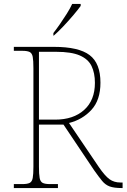

<svg xmlns="http://www.w3.org/2000/svg" viewBox="-20 -951 640 971"><path d="M50 0V-20H93Q118 -20 130 -26Q142 -32 145.5 -51Q149 -70 149 -108V-606Q149 -645 145.5 -663.5Q142 -682 130 -688Q118 -694 93 -694H50V-714H253Q378 -714 433 -672.5Q488 -631 488 -533Q488 -445 442.5 -395.5Q397 -346 329 -329L480 -106Q511 -61 534 -44.5Q557 -28 589 -28H600V0H596Q557 0 535 -8Q513 -16 496.5 -36Q480 -56 456 -90L301 -321H177V-108Q177 -70 180.5 -51Q184 -32 196 -26Q208 -20 233 -20H273V0ZM259 -346Q351 -346 405.5 -395Q460 -444 460 -532Q460 -582 443 -617Q426 -652 383.5 -670.5Q341 -689 264 -689H177V-346ZM250 -784Q265 -803 283 -829Q301 -855 318 -882Q335 -909 345 -931H388V-921Q376 -904 351.5 -875Q327 -846 300 -817.5Q273 -789 252 -771H250Z"/></svg>

Font: Noto Serif Devanagari Thin
Style: Regular
Weight: 100
Designer: Universal Thirst, Indian Type Foundry and the Monotype Design Team
Foundry: Monotype Imaging Inc.
Version: Version 2.004; ttfautohint (v1.8.4.7-5d5b)